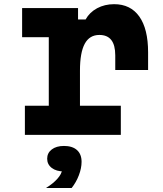

<svg xmlns="http://www.w3.org/2000/svg" viewBox="-20 -652 790 928"><path d="M357.2 -613.1V-557.9H393.8Q412.8 -592.5 449.4 -612.2Q486 -631.8 531.7 -631.8Q611 -631.8 653.4 -572Q695.8 -512.3 695.8 -399V-313.7H537.1V-384.3Q537.1 -434 518 -458.5Q498.9 -483.1 460.2 -483.1Q412.7 -483.1 389.6 -440.5Q366.5 -397.9 366.5 -310.8V-140.8H564V0H100.3V-140.8H215.8V-472.3H86.9V-613.1ZM208 115Q208 87.4 230.1 70.4Q252.2 53.4 289.1 53.4Q326.1 53.4 348.2 70.4Q370.3 87.4 370.3 115Q370.3 142.6 348.2 159.6Q326.1 176.6 289.1 176.6Q252.2 176.6 230.1 159.6Q208 142.6 208 115ZM279.9 168.6 289.1 53.4Q330.1 53.4 352.2 73.4Q374.3 93.4 374.3 130Q374.3 161 361.1 195.3Q348 229.5 326.3 256.6H202Q235.7 236.2 257.2 212.2Q278.6 188.2 279.9 168.6Z"/></svg>

Font: Martian Mono Custom sWd Rg
Style: Regular
Weight: 400
Width: 6
Monospace: yes
Designer: Alex Havermale
Foundry: Evil Martians
Version: Version 1.000